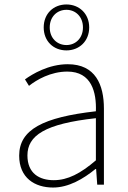

<svg xmlns="http://www.w3.org/2000/svg" viewBox="-20 -828 576 861"><path d="M218 13C288 13 354 -26 408 -70H411L416 0H446V-341C446 -448 408 -540 284 -540C198 -540 125 -496 92 -472L110 -443C144 -470 207 -507 282 -507C391 -507 413 -414 410 -329C173 -302 66 -247 66 -130C66 -30 136 13 218 13ZM221 -20C157 -20 103 -50 103 -131C103 -220 181 -273 410 -298V-109C341 -50 284 -20 221 -20ZM278 -602C335 -602 380 -643 380 -705C380 -767 335 -808 278 -808C220 -808 176 -767 176 -705C176 -643 220 -602 278 -602ZM278 -626C236 -626 203 -657 203 -705C203 -753 236 -784 278 -784C319 -784 352 -753 352 -705C352 -657 319 -626 278 -626Z"/></svg>

Font: Source Han Sans CN ExtraLight
Style: Regular
Weight: 250
Designer: Ryoko NISHIZUKA (kana & ideographs); Paul D. Hunt (Latin, Greek & Cyrillic); Wenlong ZHANG (bopomofo); Sandoll Communica
Foundry: Adobe Systems Incorporated
Version: Version 1.004;PS 1.004;hotconv 16.6.51;makeotf.lib2.5.65220